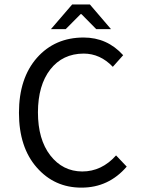

<svg xmlns="http://www.w3.org/2000/svg" viewBox="-20 -838 640 870"><path d="M277.8 -706.1H210.9L307.1 -817.9H387.2L482.9 -706.1H416L349.1 -773.9H345.2ZM349.6 12.2Q227.1 12.7 146.5 -79.1Q65.9 -170.9 65.9 -327.1Q65.9 -483.4 147.5 -576.2Q229 -668 358.9 -668Q465.8 -668 538.1 -587.9L491.2 -535.2Q434.1 -595.2 358.9 -595.2Q263.7 -594.7 208 -523.4Q152.3 -452.1 151.9 -329.1Q151.9 -206.1 208 -133.8Q264.2 -61.5 352.5 -61Q440.9 -61 505.9 -133.8L554.2 -83Q472.2 12.2 349.6 12.2Z"/></svg>

Font: SourceCodePro-Regular
Style: Regular
Weight: 400
Monospace: yes
Designer: Paul D. Hunt
Foundry: Adobe Systems Incorporated
Version: Version 1.009;PS 1.000;hotconv 1.0.70;makeotf.lib2.5.5900